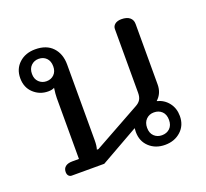

<svg xmlns="http://www.w3.org/2000/svg" viewBox="-103 -680 873 815"><g transform="rotate(-20 333.5 -272.0)"><path d="M413 -81Q413 -92 414 -98L241 0H94Q86 0 80.5 -6Q75 -12 75 -23Q75 -39 86 -47.5Q97 -56 117 -56H147V-331Q147 -348 151 -376Q141 -370 123 -370Q85 -370 57.5 -395.5Q30 -421 30 -463Q30 -505 58.5 -531Q87 -557 131 -557Q182 -557 209.5 -527.5Q237 -498 237 -450V-107Q237 -83 232 -67H239L450 -184Q465 -192 472 -203.5Q479 -215 479 -234V-522Q479 -535 489.5 -543.5Q500 -552 519 -552Q543 -552 556 -541.5Q569 -531 569 -512V-239Q569 -199 541 -174Q573 -166 592.5 -141Q612 -116 612 -81Q612 -39 583.5 -13Q555 13 512 13Q469 13 441 -13Q413 -39 413 -81ZM179 -463Q179 -487 165.5 -500.5Q152 -514 131 -514Q111 -514 97 -500.5Q83 -487 83 -463Q83 -440 97 -426.5Q111 -413 131 -413Q152 -413 165.5 -426.5Q179 -440 179 -463ZM563 -81Q563 -106 549 -119.5Q535 -133 513 -133Q492 -133 478 -119Q464 -105 464 -81Q464 -57 478 -43.5Q492 -30 513 -30Q535 -30 549 -43.5Q563 -57 563 -81Z"/></g></svg>

Font: Maitree Medium
Style: Regular
Weight: 500
Designer: CadsonDemak Team
Foundry: CadsonDemak
Version: Version 1.000